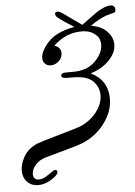

<svg xmlns="http://www.w3.org/2000/svg" viewBox="-52 -555 564 801"><g transform="rotate(-5 230.0 -155.0)"><path d="M12.2 139.2Q12.2 112.3 29.5 81.1Q46.9 49.8 86.9 32.2Q101.1 26.4 179.4 4.2Q257.8 -18.1 270 -22.9Q313 -41 340.1 -75.4Q367.2 -109.9 367.2 -147Q367.2 -180.2 342.5 -205.1Q317.9 -230 257.8 -230H235.8Q210.9 -230 210.9 -241.2Q210.9 -253.4 233.9 -252.9H261.2Q321.3 -252.9 354.7 -286.9Q388.2 -320.8 388.2 -356Q388.2 -369.1 383.1 -381.6Q377.9 -394 359.4 -406Q340.8 -418 311 -418Q245.1 -418 192.9 -368.2Q219.7 -360.4 220.2 -335.9Q220.2 -314.9 205.1 -301.5Q189.9 -288.1 171.9 -288.1Q156.7 -288.1 147.5 -297.6Q138.2 -307.1 138.2 -320.8Q138.2 -349.6 172.1 -387.2Q206.1 -424.8 282.2 -439V-439.9Q239.3 -465.8 217.8 -483.9Q208 -490.7 208 -499.8Q208 -508.8 217 -508.8Q226.1 -508.8 237.8 -501L316.9 -444.8Q326.7 -451.7 347.4 -467.3Q368.2 -482.9 380.6 -491.5Q393.1 -500 409.9 -507.6Q426.8 -515.1 440.9 -515.1Q460 -515.1 460 -495.1Q460 -489.3 457.5 -486.6Q455.1 -483.9 450.4 -482.9Q445.8 -481.9 437.5 -480Q429.2 -478 418.2 -474.1Q407.2 -470.2 389.6 -461.2Q372.1 -452.1 353 -438Q397.9 -430.2 420.4 -405.5Q442.9 -380.9 442.9 -352.1Q442.9 -317.9 412.8 -286.4Q382.8 -254.9 334 -240.2Q404.8 -206.1 404.8 -127.9Q404.8 -74.7 367.9 -25.4Q331.1 23.9 272 47.9Q254.9 54.7 190.4 72.3Q126 89.8 116.2 92.8Q90.3 100.6 73.7 118.9Q57.1 137.2 57.1 157.2Q57.1 182.1 81.1 182.1Q99.1 182.1 122.6 165Q146 147.9 150.9 147.9Q159.7 147.9 160.2 158.2Q160.2 169.4 132.1 187.3Q104 205.1 77.1 205.1Q47.4 205.1 29.8 186.5Q12.2 168 12.2 139.2Z"/></g></svg>

Font: CMU Classical Serif
Style: Italic
Weight: 500
Italic angle: -14.04°
Version: Version 0.7.0